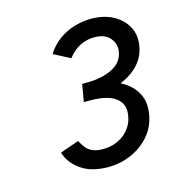

<svg xmlns="http://www.w3.org/2000/svg" viewBox="-74 -872 519 564"><g transform="rotate(-15 185.0 -590.0)"><path d="M189 -373Q137 -373 105.5 -395.5Q74 -418 65 -450L122 -470Q128 -459 135.5 -449Q143 -439 155.5 -433.5Q168 -428 186 -428Q226 -428 253 -450.5Q280 -473 284 -507Q289 -539 264.5 -557.5Q240 -576 187 -576H168L176 -622H189Q238 -622 275.5 -606.5Q313 -591 332 -562Q351 -533 344 -492Q338 -455 315 -428.5Q292 -402 259 -387.5Q226 -373 189 -373ZM170 -584 177 -629H191Q238 -629 270 -645.5Q302 -662 306 -695Q309 -716 294 -734Q279 -752 246 -752Q224 -752 203.5 -742Q183 -732 166 -710L116 -736Q130 -759 151.5 -775Q173 -791 199 -799Q225 -807 251 -807Q290 -807 318 -792Q346 -777 360 -751Q374 -725 368 -692Q362 -657 336 -632.5Q310 -608 271 -596Q232 -584 186 -584Z"/></g></svg>

Font: Figtree Light Light
Style: Italic
Weight: 300
Italic angle: -9.5°
Version: Version 2.000